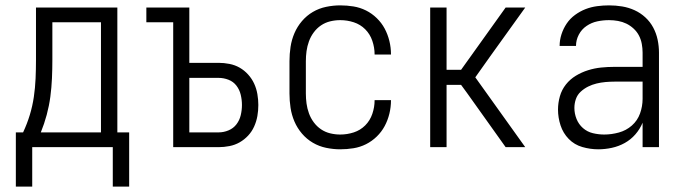

<svg xmlns="http://www.w3.org/2000/svg" viewBox="-20 -548 2540 715"><path d="M39 147V-55H66Q81 -87 91 -120Q101 -153 106 -187Q111 -221 112.5 -255.5Q114 -290 114 -325V-520H417V-55H461V147H400V0H100V147ZM132 -55H356V-465H175V-325Q175 -291 173.5 -256.5Q172 -222 167.5 -188Q163 -154 154 -120.5Q145 -87 132 -55Z M625 0V-465H525V-520H685V-314H794Q814 -314 834.5 -310Q855 -306 872.5 -296Q890 -286 904 -270.5Q918 -255 926.5 -236.5Q935 -218 938.5 -197.5Q942 -177 942 -157Q942 -136 938.5 -116Q935 -96 926.5 -77Q918 -58 904 -43Q890 -28 872.5 -18Q855 -8 834.5 -4Q814 0 794 0ZM794 -55Q813 -55 831 -62.5Q849 -70 860.5 -85Q872 -100 876.5 -119Q881 -138 881 -157Q881 -176 876.5 -195Q872 -214 860.5 -229Q849 -244 831 -251Q813 -258 794 -258H685V-55Z M1247 8Q1221 8 1194.5 2.5Q1168 -3 1145 -16.5Q1122 -30 1104.5 -50.5Q1087 -71 1076.5 -95.5Q1066 -120 1062 -146.5Q1058 -173 1058 -200V-320Q1058 -347 1062 -373.5Q1066 -400 1076.5 -424.5Q1087 -449 1104.5 -469.5Q1122 -490 1145 -503.5Q1168 -517 1194.5 -522.5Q1221 -528 1247 -528Q1272 -528 1296.5 -524Q1321 -520 1343 -509Q1365 -498 1383 -480.5Q1401 -463 1412.5 -441.5Q1424 -420 1430 -395.5Q1436 -371 1436 -346V-345H1375V-346Q1375 -371 1366.5 -396Q1358 -421 1340 -439Q1322 -457 1297.5 -465Q1273 -473 1247 -473Q1228 -473 1209.5 -468.5Q1191 -464 1175.5 -453.5Q1160 -443 1148.5 -427.5Q1137 -412 1130.5 -394Q1124 -376 1121.5 -357.5Q1119 -339 1119 -320V-200Q1119 -181 1121.5 -162.5Q1124 -144 1130.5 -126Q1137 -108 1148.5 -92.5Q1160 -77 1175.5 -66.5Q1191 -56 1209.5 -51.5Q1228 -47 1247 -47Q1273 -47 1297.5 -55Q1322 -63 1340 -81Q1358 -99 1366.5 -124Q1375 -149 1375 -174V-175H1436V-174Q1436 -149 1430 -124.5Q1424 -100 1412.5 -78.5Q1401 -57 1383 -39.5Q1365 -22 1343 -11Q1321 0 1296.5 4Q1272 8 1247 8Z M1582 0V-520H1643V-288H1697L1863 -520H1936L1806 -339L1750 -260L1936 0H1863L1719 -202L1697 -232H1643V0Z M2208 8Q2178 8 2148.5 -0.5Q2119 -9 2098 -30.5Q2077 -52 2067.5 -81Q2058 -110 2058 -140Q2058 -165 2065 -189.5Q2072 -214 2087.5 -233.5Q2103 -253 2124.5 -266Q2146 -279 2170 -286.5Q2194 -294 2218.5 -296.5Q2243 -299 2268 -299H2373V-352Q2373 -368 2370 -384.5Q2367 -401 2359.5 -415.5Q2352 -430 2339.5 -441.5Q2327 -453 2312.5 -460Q2298 -467 2281.5 -470Q2265 -473 2248 -473Q2226 -473 2204.5 -468.5Q2183 -464 2164.5 -451.5Q2146 -439 2135.5 -419Q2125 -399 2125 -377H2064Q2064 -399 2071 -420.5Q2078 -442 2090.5 -460.5Q2103 -479 2121.5 -492.5Q2140 -506 2160.5 -514Q2181 -522 2203.5 -525Q2226 -528 2248 -528Q2273 -528 2297 -524Q2321 -520 2343 -510Q2365 -500 2383 -483.5Q2401 -467 2412.5 -445.5Q2424 -424 2429 -400Q2434 -376 2434 -352V0H2373V-91Q2363 -67 2346 -47.5Q2329 -28 2306.5 -15.5Q2284 -3 2258.5 2.5Q2233 8 2208 8ZM2230 -47Q2257 -47 2284.5 -54.5Q2312 -62 2333 -80.5Q2354 -99 2363.5 -125.5Q2373 -152 2373 -180V-244H2268Q2252 -244 2235 -242.5Q2218 -241 2201.5 -237Q2185 -233 2170 -225.5Q2155 -218 2142.5 -206.5Q2130 -195 2124.5 -179Q2119 -163 2119 -146Q2119 -125 2127 -105Q2135 -85 2151 -71Q2167 -57 2188 -52Q2209 -47 2230 -47Z"/></svg>

Font: Iosevka Curly Light
Style: Regular
Weight: 300
Monospace: yes
Designer: Belleve Invis
Foundry: Belleve Invis
Version: Version 22.1.2; ttfautohint (v1.8.4)